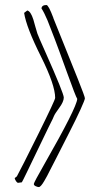

<svg xmlns="http://www.w3.org/2000/svg" viewBox="-20 -736 402 773"><path d="M67.9 -2Q67.9 -2 53.2 0Q48.8 0 44.4 -6.8Q40 -13.7 39.1 -19L47.9 -25.9Q65.4 -57.6 133.8 -195.6Q202.1 -333.5 202.1 -341.8Q202.1 -393.6 145.5 -507.3Q85.9 -626 77.1 -684.1L89.8 -693.8Q103.5 -690.9 114.3 -657.2Q117.7 -645.5 122.3 -628.7Q127 -611.8 130.4 -601.3Q133.8 -590.8 162.1 -527.8Q236.8 -359.9 236.8 -343.3Q236.8 -326.7 218.5 -301.8Q200.2 -276.9 196.8 -267.8Q193.4 -258.8 185.1 -242.9Q176.8 -227.1 174.8 -222.2L88.9 -43.9Q70.8 -6.3 67.9 -2ZM173.8 -713.9H174.8ZM260.7 -206.1Q223.6 -132.3 205.1 -96.7Q186.5 -61 180.7 -49.3Q174.8 -37.6 169.9 -28.1Q165 -18.6 158.2 -7.3Q144 17.1 136.2 17.1Q131.3 17.1 123.8 13.7Q116.2 10.3 116.2 4.6Q116.2 -1 159.2 -76.2Q288.6 -302.7 291 -337.9Q284.7 -347.2 249.3 -445.6Q213.9 -543.9 201.2 -576.7Q188.5 -609.4 181.6 -627.4Q174.8 -645.5 170.9 -654.8Q157.7 -686 147 -702.1Q148.4 -715.8 167 -715.8Q175.3 -715.8 194.8 -664.1V-663.1Q200.2 -648.9 232.9 -568.4Q265.6 -487.8 293.7 -417.2Q321.8 -346.7 321.8 -340.3Q321.8 -334 304.2 -295.4Q286.6 -256.8 260.7 -206.1Z"/></svg>

Font: Amatic SC
Style: Regular
Weight: 400
Version: Version 1.004